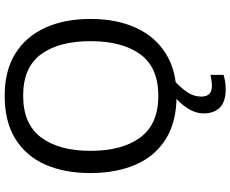

<svg xmlns="http://www.w3.org/2000/svg" viewBox="-102 -663 985 821"><g transform="rotate(-90 390.5 -252.5)"><path d="M720 -358Q720 -247 682.5 -164.5Q645 -82 572 -36Q499 10 391 10Q280 10 206.5 -36Q133 -82 97 -165Q61 -248 61 -359Q61 -469 97 -551Q133 -633 206.5 -679Q280 -725 392 -725Q499 -725 572 -679.5Q645 -634 682.5 -551.5Q720 -469 720 -358ZM156 -358Q156 -223 213 -145.5Q270 -68 391 -68Q513 -68 569 -145.5Q625 -223 625 -358Q625 -493 569 -569.5Q513 -646 392 -646Q271 -646 213.5 -569.5Q156 -493 156 -358ZM388 116Q388 161 433 161Q450 161 461.5 158.5Q473 156 481 155V211Q467 215 453 217.5Q439 220 419 220Q366 220 341 195Q316 170 316 126Q316 97 330.5 70Q345 43 366.5 21Q388 -1 408 -15L456 0Q422 32 405 58.5Q388 85 388 116Z"/></g></svg>

Font: RS Noto Sans
Style: Regular
Weight: 400
Designer: Monotype Design Team
Foundry: Monotype Imaging Inc.
Version: Version 3.10